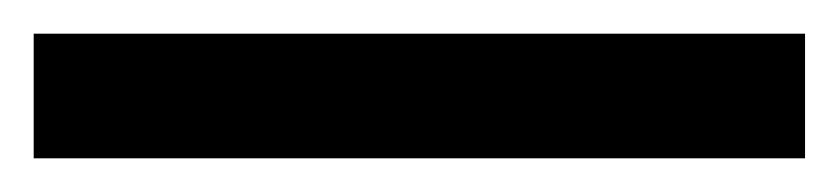

<svg xmlns="http://www.w3.org/2000/svg" viewBox="-22 66 498 114"><path d="M456 160H-2V86H456Z"/></svg>

Font: Noto Sans Khmer Medium
Style: Regular
Weight: 500
Version: Version 2.003